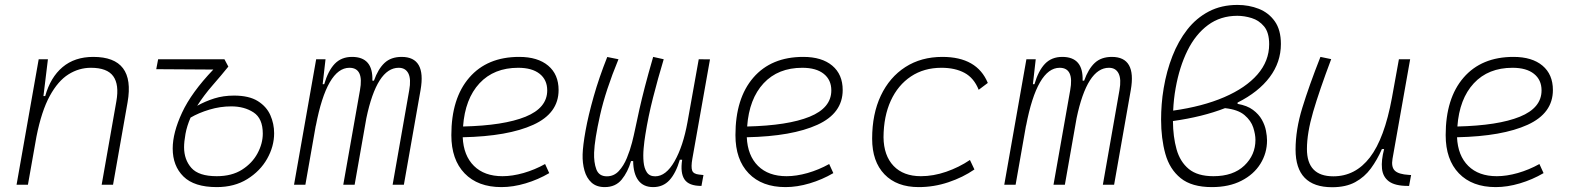

<svg xmlns="http://www.w3.org/2000/svg" viewBox="-20 -762 6485 792"><path d="M48.3 0 139.6 -517.6H177.7L159.2 -365.7H166.5Q188 -442.9 238 -485.1Q288.1 -527.3 364.7 -527.3Q539.1 -527.3 506.3 -340.3L446.3 0H399.4L460 -344.2Q472.2 -413.1 447 -447.8Q421.9 -482.4 355 -482.4Q305.7 -482.4 262.5 -455.3Q219.2 -428.2 185.3 -366.2Q151.4 -304.2 130.4 -198.7L95.2 0Z M874 9.8Q781.2 9.8 736.8 -33.9Q692.4 -77.6 692.4 -149.4Q692.4 -214.4 731 -297.4Q769.5 -380.4 859.9 -475.1L624.5 -476.6L632.3 -517.6H905.8L921.9 -487.3Q893.6 -452.1 857.2 -410.4Q820.8 -368.7 793.5 -325.7Q826.7 -344.2 864 -356Q901.4 -367.7 945.3 -367.7Q1007.3 -367.7 1043.5 -345Q1079.6 -322.3 1095.2 -286.9Q1110.8 -251.5 1110.8 -212.4Q1110.8 -158.2 1082 -107.2Q1053.2 -56.2 1000 -23.2Q946.8 9.8 874 9.8ZM766.1 -276.9Q751 -242.2 745.1 -209.7Q739.3 -177.2 739.3 -154.8Q739.3 -103.5 769.5 -69.3Q799.8 -35.2 874 -35.2Q936 -35.2 978.3 -62Q1020.5 -88.9 1042.2 -129.4Q1064 -169.9 1064 -210.9Q1064 -273.4 1025.9 -298.3Q987.8 -323.2 934.1 -323.2Q888.2 -323.2 843.8 -309.8Q799.3 -296.4 766.1 -276.9Z M1322.8 -517.6 1311 -414.6H1317.4Q1333.5 -470.2 1360.8 -498.8Q1388.2 -527.3 1432.1 -527.3Q1519.5 -527.3 1516.1 -429.2H1522.5Q1539.6 -477.5 1566.2 -502.4Q1592.8 -527.3 1636.7 -527.3Q1738.8 -527.3 1714.8 -390.6L1646 0H1599.6L1668 -389.6Q1676.3 -435.5 1664.6 -459Q1652.8 -482.4 1624.5 -482.4Q1534.7 -482.4 1491.2 -274.4L1442.9 0H1396L1464.8 -389.6Q1481.9 -482.4 1421.4 -482.4Q1328.6 -482.4 1282.7 -242.7V-244.6L1239.7 0H1192.9L1284.2 -517.6Z M2052.7 -35.2Q2093.3 -35.2 2139.4 -48.3Q2185.5 -61.5 2228.5 -85.4L2245.6 -47.9Q2199.7 -21 2147.9 -5.6Q2096.2 9.8 2048.3 9.8Q1951.2 9.8 1896.5 -46.9Q1841.8 -103.5 1841.8 -204.6Q1841.8 -356.4 1915.8 -441.9Q1989.7 -527.3 2121.6 -527.3Q2198.2 -527.3 2241.2 -491.2Q2284.2 -455.1 2284.2 -390.6Q2284.2 -294.9 2179.9 -247.3Q2075.7 -199.7 1888.7 -195.8Q1892.1 -120.1 1935.1 -77.6Q1978 -35.2 2052.7 -35.2ZM1890.1 -240.2Q2058.1 -244.1 2147.7 -280.5Q2237.3 -316.9 2237.3 -389.2Q2237.3 -432.6 2206.1 -457.5Q2174.8 -482.4 2117.7 -482.4Q2017.6 -482.4 1958 -418.5Q1898.4 -354.5 1890.1 -240.2Z M2474.6 9.8Q2440.4 9.8 2419.9 -9Q2399.4 -27.8 2390.9 -58.6Q2382.3 -89.4 2383.3 -125Q2384.3 -161.1 2395.5 -223.4Q2406.7 -285.6 2429 -364Q2451.2 -442.4 2484.9 -526.9L2531.2 -517.6Q2478 -388.7 2455.3 -287.1Q2432.6 -185.5 2430.7 -132.8Q2429.2 -92.3 2439.9 -63.5Q2450.7 -34.7 2483.4 -34.7Q2512.2 -34.7 2532.5 -56.4Q2552.7 -78.1 2565.9 -110.4Q2579.1 -142.6 2587.2 -174.3Q2595.2 -206.1 2599.1 -225.6Q2608.4 -270.5 2617.7 -311.8Q2627 -353 2640.1 -403.8Q2653.3 -454.6 2674.3 -527.3L2717.8 -517.6Q2693.8 -438 2673.8 -359.4Q2653.8 -280.8 2642.1 -206.5Q2637.7 -180.2 2635 -150.1Q2632.3 -120.1 2634.8 -94Q2637.2 -67.9 2648.2 -51.3Q2659.2 -34.7 2682.6 -34.7Q2727.1 -34.7 2762.5 -96.7Q2797.9 -158.7 2815.9 -258.3L2862.3 -517.6L2908.7 -517.1L2835.9 -106.9Q2830.1 -73.7 2835 -59.1Q2839.8 -44.4 2863.3 -42L2881.8 -40L2873.5 4.9H2872.6Q2821.8 4.9 2803.7 -21.7Q2785.6 -48.3 2793.9 -103H2784.2Q2768.1 -47.9 2741.7 -19Q2715.3 9.8 2674.3 9.8Q2633.8 9.8 2613 -18.1Q2592.3 -45.9 2591.8 -97.7H2583Q2569.8 -52.2 2544.4 -21.2Q2519 9.8 2474.6 9.8Z M3224.6 -35.2Q3265.1 -35.2 3311.3 -48.3Q3357.4 -61.5 3400.4 -85.4L3417.5 -47.9Q3371.6 -21 3319.8 -5.6Q3268.1 9.8 3220.2 9.8Q3123 9.8 3068.4 -46.9Q3013.7 -103.5 3013.7 -204.6Q3013.7 -356.4 3087.6 -441.9Q3161.6 -527.3 3293.5 -527.3Q3370.1 -527.3 3413.1 -491.2Q3456.1 -455.1 3456.1 -390.6Q3456.1 -294.9 3351.8 -247.3Q3247.6 -199.7 3060.5 -195.8Q3064 -120.1 3106.9 -77.6Q3149.9 -35.2 3224.6 -35.2ZM3062 -240.2Q3230 -244.1 3319.6 -280.5Q3409.2 -316.9 3409.2 -389.2Q3409.2 -432.6 3377.9 -457.5Q3346.7 -482.4 3289.6 -482.4Q3189.5 -482.4 3129.9 -418.5Q3070.3 -354.5 3062 -240.2Z M3778.8 -35.2Q3830.1 -35.2 3883.1 -53.5Q3936 -71.8 3981 -102.1L3999.5 -63Q3952.1 -30.3 3892.3 -10.3Q3832.5 9.8 3769.5 9.8Q3679.2 9.8 3628.4 -43Q3577.6 -95.7 3577.6 -189.9Q3577.6 -292 3613.5 -367.7Q3649.4 -443.4 3714.6 -485.4Q3779.8 -527.3 3867.2 -527.3Q4010.3 -527.3 4054.7 -419.9L4017.1 -391.6Q3997.6 -440.4 3958.7 -461.4Q3919.9 -482.4 3863.3 -482.4Q3791.5 -482.4 3737.8 -446.8Q3684.1 -411.1 3654.5 -346.7Q3625 -282.2 3624.5 -195.8Q3625.5 -120.1 3666 -77.6Q3706.5 -35.2 3778.8 -35.2Z M4252.4 -517.6 4240.7 -414.6H4247.1Q4263.2 -470.2 4290.5 -498.8Q4317.9 -527.3 4361.8 -527.3Q4449.2 -527.3 4445.8 -429.2H4452.1Q4469.2 -477.5 4495.8 -502.4Q4522.5 -527.3 4566.4 -527.3Q4668.5 -527.3 4644.5 -390.6L4575.7 0H4529.3L4597.7 -389.6Q4606 -435.5 4594.2 -459Q4582.5 -482.4 4554.2 -482.4Q4464.4 -482.4 4420.9 -274.4L4372.6 0H4325.7L4394.5 -389.6Q4411.6 -482.4 4351.1 -482.4Q4258.3 -482.4 4212.4 -242.7V-244.6L4169.4 0H4122.6L4213.9 -517.6Z M5085 -338.9V-333.5Q5124.5 -326.7 5148.4 -308.8Q5172.4 -291 5185.1 -268.3Q5197.8 -245.6 5202.1 -222.9Q5206.5 -200.2 5206.5 -182.6Q5206.5 -130.4 5179.2 -86.4Q5151.9 -42.5 5100.8 -16.4Q5049.8 9.8 4979 9.8Q4896 9.8 4850.3 -27.1Q4804.7 -64 4787.1 -127.2Q4769.5 -190.4 4769.5 -269Q4769.5 -299.8 4772 -332Q4774.4 -364.3 4780.3 -398.9Q4792 -468.8 4816.2 -530.5Q4840.3 -592.3 4877.4 -639.9Q4914.6 -687.5 4966.3 -714.6Q5018.1 -741.7 5084.5 -741.7Q5131.8 -741.7 5172.6 -725.6Q5213.4 -709.5 5238.5 -674.1Q5263.7 -638.7 5263.7 -580.6Q5263.7 -505.4 5217.5 -443.8Q5171.4 -382.3 5085 -338.9ZM4819.3 -305.7Q4940.9 -322.8 5029.8 -361.1Q5118.7 -399.4 5167 -454.8Q5215.3 -510.3 5215.3 -579.6Q5215.3 -627.9 5194.3 -653.1Q5173.3 -678.2 5143.1 -687.5Q5112.8 -696.8 5084 -696.8Q5014.6 -696.8 4963.1 -658.7Q4911.6 -620.6 4878.4 -553.5Q4845.2 -486.3 4829.6 -398.9Q4821.3 -353 4819.3 -305.7ZM5033.2 -315.9Q4940.4 -279.8 4818.4 -262.7Q4818.8 -197.8 4833.3 -146.2Q4847.7 -94.7 4883.8 -64.9Q4919.9 -35.2 4985.4 -35.2Q5066.9 -35.2 5112.8 -78.9Q5158.7 -122.6 5158.7 -185.1Q5158.7 -207.5 5149.7 -235.8Q5140.6 -264.2 5113.8 -287.1Q5086.9 -310.1 5033.2 -315.9Z M5475.1 10.3Q5324.2 10.3 5324.2 -145Q5324.2 -227.1 5352.1 -317.6Q5379.9 -408.2 5426.8 -527.3L5471.2 -518.1Q5422.4 -388.7 5396.7 -300.8Q5371.1 -212.9 5371.1 -147.5Q5371.1 -34.7 5480 -34.7Q5570.8 -34.7 5630.9 -112.8Q5690.9 -190.9 5721.7 -358.4L5750.5 -517.6H5796.9L5724.1 -106.9Q5718.3 -73.2 5733.6 -58.1Q5749 -43 5792 -40.5L5800.8 -40L5792.5 4.9H5787.1Q5734.4 4.9 5709.2 -13.9Q5684.1 -32.7 5680.7 -66.7Q5677.2 -100.6 5689.5 -147H5680.2Q5661.1 -103 5635 -67.4Q5608.9 -31.7 5570.3 -10.7Q5531.7 10.3 5475.1 10.3Z M6154.3 -35.2Q6194.8 -35.2 6241 -48.3Q6287.1 -61.5 6330.1 -85.4L6347.2 -47.9Q6301.3 -21 6249.5 -5.6Q6197.8 9.8 6149.9 9.8Q6052.7 9.8 5998 -46.9Q5943.4 -103.5 5943.4 -204.6Q5943.4 -356.4 6017.3 -441.9Q6091.3 -527.3 6223.1 -527.3Q6299.8 -527.3 6342.8 -491.2Q6385.7 -455.1 6385.7 -390.6Q6385.7 -294.9 6281.5 -247.3Q6177.2 -199.7 5990.2 -195.8Q5993.7 -120.1 6036.6 -77.6Q6079.6 -35.2 6154.3 -35.2ZM5991.7 -240.2Q6159.7 -244.1 6249.3 -280.5Q6338.9 -316.9 6338.9 -389.2Q6338.9 -432.6 6307.6 -457.5Q6276.4 -482.4 6219.2 -482.4Q6119.1 -482.4 6059.6 -418.5Q6000 -354.5 5991.7 -240.2Z"/></svg>

Font: Cascadia Mono PL ExtraLight
Style: Italic
Weight: 200
Italic angle: -10°
Monospace: yes
Designer: Aaron Bell
Foundry: Saja Typeworks
Version: Version 2404.023; ttfautohint (v1.8.4)